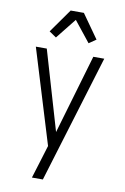

<svg xmlns="http://www.w3.org/2000/svg" viewBox="-104 -815 707 1089"><g transform="rotate(10 250.0 -270.5)"><path d="M160 215Q168 188 176.5 161.5Q185 135 193 108L219 23L53 -520H116L250 -63L384 -520H447L223 215ZM156 -591 115 -619 212 -756H288L385 -619L344 -591L250 -709Z"/></g></svg>

Font: Iosevka Fixed Light
Style: Regular
Weight: 300
Monospace: yes
Designer: Belleve Invis
Foundry: Belleve Invis
Version: Version 32.3.0